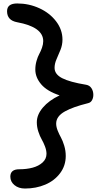

<svg xmlns="http://www.w3.org/2000/svg" viewBox="-20 -794 569 1115"><path d="M125 300.8Q87.9 300.8 64 281Q40 261.2 40 231.9Q40 189 91.8 189Q134.8 189 169.4 179.7Q204.1 170.4 227.1 149.7Q250 128.9 250 99.1Q250 79.1 241.2 56.2Q232.4 33.2 221.9 15.1Q211.4 -2.9 202.6 -29.8Q193.8 -56.6 193.8 -84Q193.8 -127.9 229 -169.4Q264.2 -210.9 326.2 -240.2Q253.4 -264.2 219.2 -304.4Q185.1 -344.7 185.1 -390.1Q185.1 -415.5 192.1 -440.2Q199.2 -464.8 208 -480.7Q216.8 -496.6 223.9 -516.8Q231 -537.1 231 -555.2Q231 -637.2 79.1 -665Q21 -675.8 21 -729Q21 -773.9 80.1 -773.9Q147.9 -773.9 208.3 -746.3Q268.6 -718.8 305.7 -670.2Q342.8 -621.6 342.8 -564Q342.8 -533.2 331.3 -504.6Q319.8 -476.1 308.3 -450.2Q296.9 -424.3 296.9 -399.9Q296.9 -362.8 340.8 -340.1Q384.8 -317.4 480 -301.8Q500.5 -298.3 511.2 -281.7Q522 -265.1 522 -243.2Q522 -226.1 514.4 -212.2Q506.8 -198.2 491.2 -194.8Q446.8 -183.6 415.3 -172.6Q383.8 -161.6 357.9 -147.5Q332 -133.3 319.1 -115.5Q306.2 -97.7 306.2 -76.2Q306.2 -57.6 314.9 -35.6Q323.7 -13.7 334 4.6Q344.2 22.9 353 52Q361.8 81.1 361.8 111.8Q361.8 168 329.1 211.7Q296.4 255.4 242.9 278.1Q189.5 300.8 125 300.8Z"/></svg>

Font: Shantell Sans Bouncy
Style: Regular
Weight: 500
Designer: Stephen Nixon, Anya Danilova, Shantell Martin
Foundry: Arrow Type
Version: Version 1.006;[9816181b4]